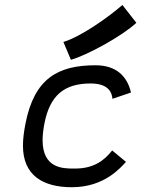

<svg xmlns="http://www.w3.org/2000/svg" viewBox="-20 -765 580 788"><path d="M240.2 -592.8 271 -519.5C341.8 -540 483.4 -618.7 539.6 -671.4L482.4 -744.6C424.3 -693.8 311 -613.8 240.2 -592.8ZM162.1 -257.3C184.6 -374 244.1 -422.4 352.1 -422.4C430.2 -422.4 439.9 -379.9 441.4 -359.4L517.6 -385.3C502.4 -450.7 458.5 -497.1 372.1 -497.1C218.3 -497.1 120.6 -443.4 84.5 -257.3C78.1 -224.6 74.2 -194.3 74.2 -167C74.2 -44.4 157.2 3.4 274.9 3.4C411.1 3.4 477.1 -80.1 497.1 -100.6L440.4 -147.5C406.7 -105 363.8 -73.2 287.6 -73.2H281.2C235.4 -73.2 154.8 -75.7 154.8 -189.9C154.8 -209 157.2 -231.4 162.1 -257.3Z"/></svg>

Font: Fantasque Sans Mono
Style: RegItalic
Weight: 400
Italic angle: -11°
Monospace: yes
Designer: Jany Belluz
Version: Version 1.6.3